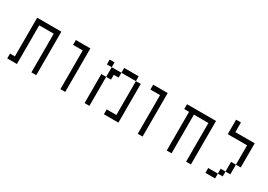

<svg xmlns="http://www.w3.org/2000/svg" viewBox="2 -1419 2997 2150"><g transform="rotate(30 1500.0 -344.0)"><path d="M125 -62.5H62.5V0H187.5Q187.5 0 187.5 -500H375Q375 -500 375 0H437.5V-562.5H125Q125 -562.5 125 -62.5Z M750 -500Q750 -500 750 0H812.5V-562.5H625V-500Z M1062.5 -375Q1062.5 -375 1062.5 0H1125Q1125 0 1125 -375ZM1437.5 -62.5H1312.5V0H1500Q1500 0 1500 -500H1437.5ZM1125 -375H1187.5V-437.5H1250V-500H1125Q1125 -500 1125 -375ZM1125 -500V-562.5H1062.5V-500ZM1250 -500H1437.5V-562.5H1250Z M1750 -500Q1750 -500 1750 0H1812.5V-562.5H1625V-500Z M2125 -500Q2125 -500 2125 0H2187.5Q2187.5 0 2187.5 -500H2375Q2375 -500 2375 0H2437.5V-562.5H2062.5V-500Z M2750 -62.5H2625V0H2750ZM2750 -62.5H2812.5V-125H2750ZM2812.5 -125H2875Q2875 -125 2875 -250H2812.5Q2812.5 -250 2812.5 -125ZM2875 -250H2937.5V-562.5H2687.5Q2687.5 -562.5 2687.5 -687.5H2625V-500H2875Q2875 -500 2875 -250Z"/></g></svg>

Font: BFUnifontExMono
Style: Regular
Weight: 500
Version: Version 15.0.06